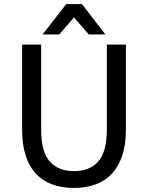

<svg xmlns="http://www.w3.org/2000/svg" viewBox="-20 -920 730 947"><path d="M345 7Q285 7 237.5 -10.5Q190 -28 157 -63.5Q124 -99 106.5 -153Q89 -207 89 -280V-700H183V-280Q183 -172 225 -124Q267 -76 345 -76Q423 -76 465 -124Q507 -172 507 -280V-700H601V-280Q601 -207 583 -153Q565 -99 532 -63.5Q499 -28 451.5 -10.5Q404 7 345 7ZM307 -900H384L500 -750H418L345 -834L272 -750H190Z"/></svg>

Font: Golos UI VF
Style: Regular
Weight: 400
Designer: A.Korolkova, Vitaly Kuzmin
Foundry: ParaType Ltd
Version: Version 2.000